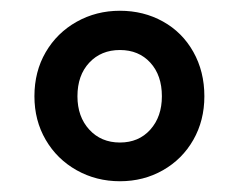

<svg xmlns="http://www.w3.org/2000/svg" viewBox="-20 -798 444 357"><path d="M44 -619Q44 -665 65 -701Q86 -737 122.5 -757.5Q159 -778 203 -778Q247 -778 283 -758Q319 -738 339.5 -701.5Q360 -665 360 -619Q360 -574 339.5 -538Q319 -502 283 -481.5Q247 -461 203 -461Q159 -461 122.5 -481.5Q86 -502 65 -538Q44 -574 44 -619ZM281 -619Q281 -658 259.5 -681.5Q238 -705 203 -705Q168 -705 146 -681.5Q124 -658 124 -619Q124 -581 146 -557Q168 -533 203 -533Q238 -533 259.5 -557Q281 -581 281 -619Z"/></svg>

Font: Merged Yaku Han JP
Style: Bold
Weight: 700
Designer: Ryoko NISHIZUKA 西塚涼子 (kana, bopomofo & ideographs); Paul D. Hunt (Latin, Greek & Cyrillic); Sandoll Communications 산돌커뮤니
Foundry: Adobe
Version: Version 2.004